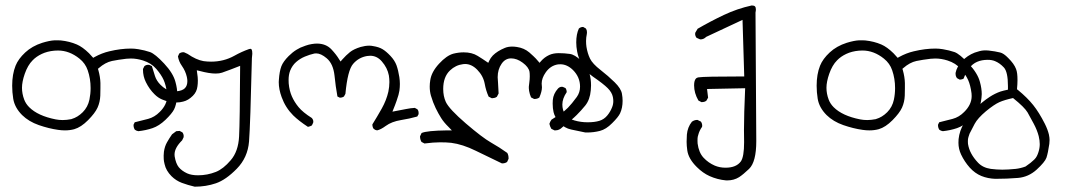

<svg xmlns="http://www.w3.org/2000/svg" viewBox="-20 -392 4040 716"><path d="M641.1 -41Q641.1 -62 634.3 -86.4Q626 -118.7 592.3 -154.8Q558.6 -190.9 539.6 -197.8Q519.5 -204.6 496.1 -208.5Q481.4 -210.9 468.3 -210.9Q430.2 -210.9 387.7 -200.7Q359.9 -194.3 332.5 -179.2L327.6 -176.3Q317.9 -187.5 312 -193.4Q288.1 -216.8 266.6 -226.1Q239.3 -237.8 207 -241.2Q200.7 -241.7 195.1 -241.7Q189.5 -241.7 181.9 -241.5Q174.3 -241.2 162.4 -238.8Q150.4 -236.3 137.7 -232.4Q99.6 -220.2 74 -196.3Q48.3 -172.4 38.1 -147Q25.4 -115.2 25.4 -72.3Q25.4 -48.3 29.3 -23.9Q34.7 9.3 62.5 37.1Q87.4 61.5 124.8 74.5Q162.1 87.4 196.8 92.3Q210 94.2 222.2 94.2Q240.7 94.2 256.8 89.8Q282.2 82.5 308.3 56.2Q334.5 29.8 343.8 9.3Q353 -11.2 354 -35.2Q354.5 -51.3 354.5 -63Q354.5 -74.7 354.5 -82.5Q354 -104.5 346.7 -130.9L345.2 -135.3L348.6 -138.2Q372.6 -159.2 397.5 -164.6Q420.9 -169.4 450.7 -172.9Q459.5 -173.8 467.8 -173.8Q490.2 -173.8 513.2 -166.5Q544.4 -156.7 563 -134.8Q581.5 -113.3 590.3 -93.8Q599.1 -74.2 603 -43.9Q603.5 -38.6 603.5 -33.7Q603.5 -2 575.7 25.4Q556.6 44.9 532.5 51.3Q508.3 57.6 482.4 64L478 73.2Q478 73.7 478 74.7Q478 84.5 482.9 91.8Q488.8 96.2 496.1 97.2Q523.9 94.2 548.6 85.9Q573.2 77.6 597.2 54.7Q621.1 31.7 629.2 15.9Q637.2 0 640.1 -27.3Q641.1 -33.7 641.1 -41ZM246.6 52.2Q228.5 55.7 214.1 55.7Q199.7 55.7 187.5 53.2Q121.1 40 88.9 7.8Q76.2 -4.9 70.3 -20.5Q62 -42.5 62 -64.7Q62 -86.9 72.3 -116.7Q83.5 -148.9 101.6 -167Q115.2 -181.2 135.7 -190.9Q156.2 -200.7 183.1 -203.1Q189.5 -203.6 196.3 -203.6Q238.8 -203.6 276.4 -173.3Q298.3 -155.8 307.1 -129.9Q317.9 -98.6 317.9 -63.5Q317.9 -41.5 313.5 -20.5Q307.6 7.3 288.6 26.4Q269.5 45.4 247.1 51.8Z M621.6 108.9Q611.3 123.5 602.8 138.7Q594.2 153.8 591.3 173.8Q590.3 182.6 590.3 188.2Q590.3 193.8 590.6 201.2Q590.8 208.5 593.8 220.2Q599.1 244.6 619.6 265.1Q636.2 281.7 658.4 290Q680.7 298.3 706.1 304.2Q748 304.2 785.2 291.5Q822.3 278.8 863 237.3Q903.8 195.8 908.7 135.7Q913.6 72.8 919.4 -175.3Q920.9 -185.5 920.9 -191.4Q920.9 -197.3 920.4 -200.2Q919.4 -206.5 917.7 -208.3Q916 -210 913.8 -210Q911.6 -210 908.7 -209Q880.9 -199.2 854 -184.1Q814.5 -162.1 767.1 -162.1Q752.9 -162.1 738.8 -164.1Q711.4 -168.9 679.7 -190.9L667 -196.8Q665.5 -197.3 663.6 -197.3Q655.3 -197.3 648.4 -192.4L643.6 -181.6Q647 -162.1 658.2 -146.5Q671.9 -127 676.8 -105Q678.7 -96.2 678.7 -89.8Q678.7 -72.3 669.4 -63Q659.7 -53.2 636.7 -51.3Q634.3 -51.3 629.9 -51.3Q625.5 -51.3 618.2 -52.7Q598.1 -56.2 578.6 -75.7Q563.5 -90.8 557.9 -108.6Q552.2 -126.5 546.4 -145.5L537.1 -149.9Q535.2 -150.4 532.7 -150.4Q524.9 -150.4 518.6 -145.5L513.2 -134.8Q513.2 -133.8 513.2 -132.3Q513.2 -107.4 523.9 -85.9Q537.1 -59.1 556.2 -40.5Q569.3 -27.3 584.5 -21Q610.8 -9.8 638.2 -9.8Q650.9 -9.8 663.1 -13.2Q682.1 -17.6 699.2 -34.7Q713.9 -49.3 716.3 -69.8Q717.8 -79.6 717.8 -91.8Q717.8 -104 715.3 -119.1L713.9 -129.9L724.6 -127.4Q760.3 -117.7 784.2 -117.7Q798.3 -117.7 808.1 -121.1Q836.4 -130.9 875.5 -146.5Q874.5 62.5 871.6 116.7Q868.7 172.9 840.3 205.6Q813 237.8 785.2 249Q752.9 261.7 718.8 261.7Q693.8 261.7 677.7 254.4Q657.7 245.1 646.5 231.4Q635.7 217.8 631.3 190.9Q630.9 187.5 630.9 184.1Q630.9 159.2 659.2 131.3L664.6 120.1Q665 118.2 665 115.7Q665 107.9 660.2 101.6L649.9 96.2L637.2 97.2Z M1541 28.8Q1541 21 1536.6 15.6L1526.9 10.3Q1510.7 11.2 1494.4 14.6Q1478 18.1 1443.4 24.4Q1454.6 -2.9 1459 -16.1Q1467.8 -41 1469.5 -54Q1471.2 -66.9 1471.2 -78.9Q1471.2 -90.8 1469.2 -104.5Q1465.3 -129.9 1458.5 -148.9Q1451.7 -167 1436 -183.6Q1420.4 -200.2 1406.7 -208.5Q1393.1 -216.8 1371.1 -220.2Q1364.3 -221.7 1356.9 -221.7Q1341.8 -221.7 1324.7 -216.8Q1299.3 -209 1285.2 -197.8Q1270.5 -186 1256.3 -169.9L1250 -162.6L1244.6 -170.9Q1234.4 -188 1216.3 -207.5Q1195.8 -229.5 1161.6 -229.5Q1154.3 -229.5 1143.1 -227.8Q1131.8 -226.1 1119.9 -221.9Q1107.9 -217.8 1100.3 -214.4Q1092.8 -210.9 1085.9 -206.5Q1070.8 -197.3 1056.6 -183.1Q1036.1 -162.6 1029.3 -145Q1022 -125.5 1020 -94.2Q1019.5 -90.3 1019.5 -85.9Q1019.5 -59.1 1030.3 -29.8Q1044.4 9.3 1073.2 38.1Q1094.7 59.1 1128.4 81.1Q1136.2 79.6 1143.1 75.7L1147.9 65.4Q1148.4 64 1148.4 61.5Q1148.4 54.2 1142.6 47.9Q1109.4 26.9 1093.5 7.6Q1077.6 -11.7 1068.4 -32.7Q1059.1 -53.7 1056.6 -81.1Q1056.2 -87.9 1056.2 -93.8Q1056.2 -113.3 1062 -128.4Q1069.8 -147.9 1084.2 -160.6Q1098.6 -173.3 1116.7 -180.9Q1134.8 -188.5 1152.3 -192.4Q1155.8 -192.9 1159.2 -192.9Q1176.8 -192.9 1198.2 -174.8Q1222.7 -154.3 1227.5 -109.9Q1231.4 -70.3 1238.3 -32.2L1247.1 -27.8Q1247.6 -27.8 1248 -27.8Q1256.3 -27.8 1262.7 -32.2L1268.1 -42Q1276.4 -130.4 1296.9 -153.8Q1317.4 -177.7 1348.6 -183.1Q1354.5 -184.1 1360.4 -184.1Q1385.7 -184.1 1403.8 -163.1Q1424.8 -139.2 1430.2 -110.4Q1432.1 -98.1 1432.1 -85.9Q1432.1 -68.4 1428.2 -49.8Q1420.9 -18.1 1403.8 12.5Q1386.7 43 1368.7 71.8Q1368.7 72.3 1368.7 75Q1368.7 77.6 1369.9 81.5Q1371.1 85.4 1373.5 88.4Q1378.9 93.3 1386.2 94.2Q1399.9 91.3 1418.5 77.6Q1440.4 61.5 1475.6 55.7Q1506.8 50.8 1536.1 42.5L1541 33.7Q1541 31.2 1541 28.8Z M1563 143.1Q1596.7 138.7 1620.8 138.7Q1645 138.7 1662.6 140.6Q1705.1 146 1754.2 170.2Q1803.2 194.3 1851.6 217.3Q1852.1 217.3 1853 217.3Q1863.8 217.3 1871.1 211.9L1876.5 200.2Q1876.5 199.2 1876.5 198.2Q1876.5 186 1871.6 178.2Q1842.3 157.2 1810.5 139.2Q1778.8 121.1 1717.3 68.4Q1655.3 15.1 1642.6 -11.7Q1632.8 -33.2 1632.8 -60.1Q1632.8 -105.5 1658.2 -129.4Q1679.2 -149.4 1707 -152.8Q1710.9 -153.3 1714.4 -153.3Q1738.8 -153.3 1759.8 -131.8Q1782.2 -108.9 1787.6 -79.6Q1792 -54.2 1802.2 -31.7L1813.5 -25.9Q1814 -25.9 1817.1 -25.9Q1820.3 -25.9 1824.7 -27.1Q1829.1 -28.3 1833 -31.2L1839.4 -43.5Q1838.4 -67.9 1837.2 -84Q1835.9 -100.1 1835.9 -104Q1835.9 -133.3 1850.6 -154.3Q1864.3 -174.3 1886 -174.3Q1907.7 -174.3 1929.2 -158.2Q1951.2 -142.1 1954.6 -124.5Q1955.6 -118.2 1955.6 -107.2Q1955.6 -96.2 1953.9 -84.2Q1952.1 -72.3 1952.1 -69.1Q1952.1 -65.9 1952.1 -62.7Q1952.1 -59.6 1953.1 -53.2Q1955.1 -41 1960.4 -28.8L1971.7 -22.9Q1972.2 -22.9 1973.1 -22.9Q1983.9 -22.9 1991.2 -28.3Q2001 -50.8 2001 -66.4Q2001 -69.8 2000.5 -73.2Q2000 -76.7 2000 -80.6Q2000 -100.6 2015.1 -122.1Q2032.7 -147.5 2061 -151.9Q2065.4 -152.3 2069.8 -152.3Q2094.7 -152.3 2116.7 -130.9Q2143.1 -104.5 2143.1 -68.8Q2143.1 -47.4 2130.9 -30.3Q2112.3 -4.9 2097.9 9.8Q2083.5 24.4 2067.9 34.2Q2052.2 43.9 2036.6 54.2Q2031.2 61.5 2028.8 69.8Q2031.2 80.6 2036.1 88.4L2047.9 94.2Q2049.3 94.2 2050.8 94.2Q2065.9 94.2 2077.1 82.5Q2113.8 53.7 2130.6 36.9Q2147.5 20 2162.6 1.5Q2180.2 -20.5 2183.1 -55.2Q2184.1 -64.5 2184.1 -73.2Q2184.1 -98.1 2178.2 -117.7Q2170.4 -143.6 2147 -166Q2123.5 -188.5 2105 -190.9Q2084.5 -193.8 2063.5 -193.8Q2043.5 -193.8 2028.3 -187Q2010.3 -178.7 1997.6 -164.1L1992.2 -157.7Q1981.9 -169.9 1978.3 -173.6Q1974.6 -177.2 1969.2 -182.6Q1963.9 -188 1954.1 -196.3Q1934.6 -212.9 1907.7 -216.8Q1898.4 -218.3 1890.1 -218.3Q1874.5 -218.3 1862.8 -213.4Q1834.5 -201.7 1817.9 -185.1Q1809.1 -175.8 1804.7 -166L1800.8 -157.7Q1778.3 -173.3 1761.2 -183.6Q1740.2 -196.8 1709 -196.8Q1690.4 -196.8 1670.9 -191.9Q1645.5 -185.1 1617.2 -154.3Q1588.9 -123.5 1584.5 -92.8Q1582.5 -80.6 1582.5 -69.3Q1582.5 -51.3 1586.9 -35.6Q1594.7 -9.3 1604.7 11.2Q1614.7 31.7 1625.2 48.3Q1635.7 64.9 1652.8 81.5L1665 94.2H1647.5Q1571.8 95.2 1552.2 104L1546.4 116.2Q1546.4 116.7 1546.4 117.2Q1546.4 127.9 1551.8 137.2Z M2041.5 -19Q2041 -11.7 2041 -5.9Q2041 12.2 2044.4 26.4Q2048.8 45.4 2066.9 65.9Q2085 85.9 2110.4 91.1Q2135.7 96.2 2163.1 102.1Q2166 102.1 2169.4 102.1Q2193.8 102.1 2217 96.2Q2240.2 90.3 2262.7 67.4Q2286.1 44.4 2292.5 30.3Q2301.8 10.3 2301.8 -16.1Q2301.8 -28.8 2299.3 -42.5Q2295.9 -62 2272 -85.4Q2248 -108.9 2219.7 -130.9Q2189.5 -154.3 2180.2 -173.6Q2170.9 -192.9 2167 -217.3Q2165.5 -227.1 2165.5 -239.3Q2165.5 -251.5 2168.5 -266.1Q2168.9 -269 2168.9 -272Q2168.9 -279.8 2165 -285.6L2154.8 -291.5Q2154.8 -291.5 2154.3 -291.5Q2145.5 -291.5 2138.7 -285.6Q2128.9 -264.6 2128.9 -233.9Q2128.9 -217.3 2132.3 -199.7Q2136.7 -175.3 2150.4 -149.9Q2164.1 -125 2190.9 -106.4Q2230.5 -79.1 2246.3 -63.2Q2262.2 -47.4 2265.6 -29.8Q2267.1 -22 2267.1 -15.1Q2267.1 -2.9 2262.7 7.8Q2256.3 24.4 2245.1 38.1Q2232.9 53.2 2215.1 58.6Q2197.3 64 2171.4 64Q2145.5 64 2122.1 57.1Q2096.7 50.3 2086.4 33.2Q2077.1 17.6 2077.1 -2.4Q2077.1 -24.4 2093.3 -48.3Q2093.3 -48.8 2093.3 -48.8Q2093.3 -57.1 2088.9 -63.5L2079.1 -67.9Q2077.6 -68.4 2075.2 -68.4Q2067.4 -68.4 2061 -62Q2043.5 -42.5 2041.5 -19Z M2754.4 92.8 2754.9 138.2Q2754.9 192.9 2742.7 210Q2725.6 233.4 2685.5 233.4Q2664.1 233.4 2645.5 225.6Q2621.6 215.3 2603.8 196.3Q2585.9 177.2 2581.5 143.1Q2581.1 137.7 2581.1 133.5Q2581.1 129.4 2581.3 123.8Q2581.5 118.2 2584 110.8Q2587.9 95.2 2598.1 81.1Q2598.6 79.6 2598.6 76.7Q2598.6 68.4 2593.8 61.5L2581.1 55.2Q2580.6 55.2 2580.1 55.2Q2569.3 55.2 2560.1 62Q2543.9 82.5 2541.5 109.9Q2540.5 122.1 2540.5 136.7Q2540.5 151.4 2543 168.9Q2547.4 200.2 2578.6 231Q2601.1 253.4 2626 264.6Q2655.3 277.8 2688 280.8Q2689.9 280.8 2691.9 280.8Q2716.8 280.8 2736.3 268.6Q2752 258.3 2773.4 237.8Q2800.3 211.9 2800.3 134.3L2797.4 -345.2Q2798.8 -352.1 2798.8 -356.9Q2798.8 -364.7 2795.4 -368.2Q2792 -371.6 2783.7 -371.6Q2783.7 -371.6 2783.2 -371.6Q2729.5 -359.9 2679.4 -336.2Q2629.4 -312.5 2581.5 -284.7L2572.8 -270Q2572.3 -268.6 2572.3 -265.6Q2572.3 -257.8 2577.6 -251L2589.8 -245.6Q2591.3 -245.1 2592.3 -245.1Q2603.5 -245.1 2612.3 -253.4L2613.3 -254.4L2749 -317.9L2755.4 -106.9H2748Q2606 -106.9 2584.5 -103.5Q2579.1 -102.5 2575.7 -99.6Q2568.4 -92.3 2568.4 -73.7Q2568.4 -44.9 2584.5 -17.1L2595.7 -11.2Q2596.2 -11.2 2597.2 -11.2Q2607.9 -11.2 2614.3 -16.6L2620.6 -27.8L2616.7 -60.1L2758.8 -63Q2754.4 34.7 2754.4 92.8Z M3641.1 -41Q3641.1 -62 3634.3 -86.4Q3626 -118.7 3592.3 -154.8Q3558.6 -190.9 3539.6 -197.8Q3519.5 -204.6 3496.1 -208.5Q3481.4 -210.9 3468.3 -210.9Q3430.2 -210.9 3387.7 -200.7Q3359.9 -194.3 3332.5 -179.2L3327.6 -176.3Q3317.9 -187.5 3312 -193.4Q3288.1 -216.8 3266.6 -226.1Q3239.3 -237.8 3207 -241.2Q3200.7 -241.7 3195.1 -241.7Q3189.5 -241.7 3181.9 -241.5Q3174.3 -241.2 3162.4 -238.8Q3150.4 -236.3 3137.7 -232.4Q3099.6 -220.2 3074 -196.3Q3048.3 -172.4 3038.1 -147Q3025.4 -115.2 3025.4 -72.3Q3025.4 -48.3 3029.3 -23.9Q3034.7 9.3 3062.5 37.1Q3087.4 61.5 3124.8 74.5Q3162.1 87.4 3196.8 92.3Q3210 94.2 3222.2 94.2Q3240.7 94.2 3256.8 89.8Q3282.2 82.5 3308.3 56.2Q3334.5 29.8 3343.8 9.3Q3353 -11.2 3354 -35.2Q3354.5 -51.3 3354.5 -63Q3354.5 -74.7 3354.5 -82.5Q3354 -104.5 3346.7 -130.9L3345.2 -135.3L3348.6 -138.2Q3372.6 -159.2 3397.5 -164.6Q3420.9 -169.4 3450.7 -172.9Q3459.5 -173.8 3467.8 -173.8Q3490.2 -173.8 3513.2 -166.5Q3544.4 -156.7 3563 -134.8Q3581.5 -113.3 3590.3 -93.8Q3599.1 -74.2 3603 -43.9Q3603.5 -38.6 3603.5 -33.7Q3603.5 -2 3575.7 25.4Q3556.6 44.9 3532.5 51.3Q3508.3 57.6 3482.4 64L3478 73.2Q3478 73.7 3478 74.7Q3478 84.5 3482.9 91.8Q3488.8 96.2 3496.1 97.2Q3523.9 94.2 3548.6 85.9Q3573.2 77.6 3597.2 54.7Q3621.1 31.7 3629.2 15.9Q3637.2 0 3640.1 -27.3Q3641.1 -33.7 3641.1 -41ZM3246.6 52.2Q3228.5 55.7 3214.1 55.7Q3199.7 55.7 3187.5 53.2Q3121.1 40 3088.9 7.8Q3076.2 -4.9 3070.3 -20.5Q3062 -42.5 3062 -64.7Q3062 -86.9 3072.3 -116.7Q3083.5 -148.9 3101.6 -167Q3115.2 -181.2 3135.7 -190.9Q3156.2 -200.7 3183.1 -203.1Q3189.5 -203.6 3196.3 -203.6Q3238.8 -203.6 3276.4 -173.3Q3298.3 -155.8 3307.1 -129.9Q3317.9 -98.6 3317.9 -63.5Q3317.9 -41.5 3313.5 -20.5Q3307.6 7.3 3288.6 26.4Q3269.5 45.4 3247.1 51.8Z M3663.6 -168.9Q3678.7 -168.9 3690.4 -164.1Q3708.5 -156.7 3723.6 -140.4Q3738.8 -124 3738.8 -70.8Q3738.8 -66.9 3738.8 -57.6Q3722.2 -54.2 3711.4 -50.8Q3690.4 -43.5 3670.9 -30.8Q3641.6 -11.7 3616.7 13.9Q3591.8 39.6 3575 67.4Q3558.1 95.2 3554.7 127Q3554.2 133.3 3554.2 140.6Q3554.2 163.1 3564 184.1Q3576.7 210.9 3596.2 232.9Q3615.7 254.4 3639.6 264.2Q3663.6 273.9 3691.4 274.9Q3735.4 274.9 3776.4 271.5Q3815.4 268.1 3845.7 240.7Q3876.5 212.4 3882.3 196.3Q3888.2 178.7 3893.1 144.5Q3894 138.7 3894 130.1Q3894 121.6 3891.6 109.9Q3887.2 91.3 3876.5 69.8Q3855 27.3 3833 -0.2Q3811 -27.8 3775.9 -56.6L3772.5 -59.1Q3774.4 -79.1 3774.4 -93Q3774.4 -106.9 3773.2 -116.9Q3772 -127 3769 -134.8Q3761.7 -154.3 3739.7 -175.8Q3722.7 -193.4 3709.5 -196.3Q3691.9 -200.7 3666.5 -203.6Q3661.6 -204.1 3657.5 -204.1Q3653.3 -204.1 3647.7 -203.9Q3642.1 -203.6 3633.1 -201.4Q3624 -199.2 3614.7 -195.8Q3587.4 -185.1 3567.6 -164.1Q3547.9 -143.1 3543.5 -120.1Q3543.5 -119.1 3543.5 -117.7Q3543.5 -116.2 3543.7 -114Q3543.9 -111.8 3544.4 -109.4Q3545.9 -104.5 3548.8 -100.6L3558.6 -95.2Q3559.1 -95.2 3561.3 -95.2Q3563.5 -95.2 3567.1 -96.2Q3570.8 -97.2 3573.7 -99.1Q3580.1 -118.7 3595.7 -139.2Q3618.2 -168.9 3663.6 -168.9ZM3674.8 237.8Q3645 233.4 3627.4 214.8Q3611.3 197.8 3602.1 180.7Q3592.8 163.6 3589.8 144.5Q3589.4 140.1 3589.4 136.7Q3589.4 133.3 3589.6 129.2Q3589.8 125 3591.6 118.7Q3593.3 112.3 3595.7 106.4Q3604 89.4 3614.7 69.8Q3626 48.8 3656.7 22.9Q3687.5 -2.4 3706.8 -11Q3726.1 -19.5 3757.8 -26.4Q3780.3 -8.3 3793.2 4.6Q3806.2 17.6 3812 27.3Q3822.8 46.4 3835.2 69.8Q3847.7 93.3 3853.5 115.7Q3857.4 131.8 3857.4 145.5Q3857.4 160.2 3852.5 175.3Q3850.1 183.1 3846.7 189.9Q3843.3 196.8 3836.9 203.1Q3825.2 214.8 3804.2 229Q3785.6 235.8 3767.6 237.8Q3738.8 240.7 3718 240.7Q3697.3 240.7 3674.8 237.8Z"/></svg>

Font: Bakudai
Style: ExtraLight
Weight: 200
Version: Version 1.48